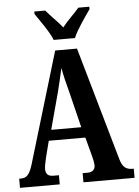

<svg xmlns="http://www.w3.org/2000/svg" viewBox="-61 -978 740 1025"><g transform="rotate(-5 309.0 -465.5)"><path d="M252 -771H366C384 -816 431 -880 457 -918V-931H398C375 -903 333 -865 309 -833C284 -865 243 -903 221 -931H162V-918C187 -880 235 -816 252 -771ZM4 0H217V-49H186C156 -49 146 -65 146 -89C146 -107 154 -135 157 -151L179 -237H375L401 -139C405 -124 411 -100 411 -85C411 -61 395 -49 371 -49H344V0H618V-49H610C578 -49 558 -63 546 -105L372 -714H255L78 -124C60 -62 42 -49 13 -49H4ZM197 -294 250 -491C261 -534 271 -578 280 -618C287 -578 298 -534 311 -485L358 -294Z"/></g></svg>

Font: Noto Serif Bengali ExtraCondensed
Style: Bold
Weight: 700
Width: 2
Designer: Juan Bruce, Universal Thirst, Indian Type Foundry and the Monotype Design Team.
Foundry: Monotype Imaging Inc.
Version: Version 2.003